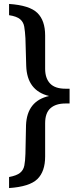

<svg xmlns="http://www.w3.org/2000/svg" viewBox="-20 -758 379 974"><path d="M26 -738Q130 -731 169.5 -692.5Q209 -654 209 -578V-409Q209 -361 234 -334.5Q259 -308 312 -308H333V-233H312Q263 -233 236 -209Q209 -185 209 -133V36Q209 112 169.5 150.5Q130 189 26 196V140Q64 133 81.5 119Q99 105 103.5 81.5Q108 58 109 23L112 -123Q117 -246 229 -271Q117 -298 113 -424L109 -564Q107 -599 103 -622.5Q99 -646 82 -660.5Q65 -675 26 -681Z"/></svg>

Font: Piazzolla SC SemiBold
Style: Regular
Weight: 600
Designer: Juan Pablo del Peral
Foundry: Huerta Tipografica
Version: Version 1.330